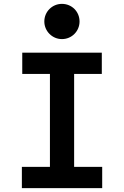

<svg xmlns="http://www.w3.org/2000/svg" viewBox="-20 -972 640 992"><path d="M93 0H508V-110H363V-590H506V-700H95V-590H238V-110H93ZM209 -861C209 -811 250 -770 300 -770C351 -770 391 -811 391 -861C391 -912 351 -952 300 -952C250 -952 209 -912 209 -861Z"/></svg>

Font: CommitMono
Style: 700Regular
Weight: 700
Monospace: yes
Designer: Eigil Nikolajsen
Foundry: Eigil Nikolajsen
Version: Version 1.143